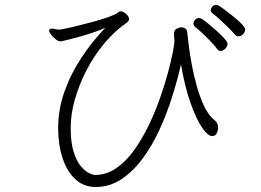

<svg xmlns="http://www.w3.org/2000/svg" viewBox="-20 -743 1040 766"><path d="M958 -625Q958 -633 944.5 -647Q931 -661 912 -676.5Q893 -692 876 -704.5Q859 -717 852 -721Q849 -723 842 -723Q833 -723 827 -716.5Q821 -710 821 -702Q821 -695 827 -690Q839 -682 857.5 -665Q876 -648 893 -631Q910 -614 917 -605Q923 -598 931 -598Q941 -598 949.5 -606.5Q958 -615 958 -625ZM837 -263 832 -267Q810 -286 793.5 -321.5Q777 -357 765 -400Q753 -443 745 -485.5Q737 -528 733 -562.5Q729 -597 727 -614Q726 -625 719 -629.5Q712 -634 704 -634Q696 -634 685 -628.5Q674 -623 674 -607Q674 -601 675 -594.5Q676 -588 676 -579Q676 -569 669.5 -535Q663 -501 650 -452.5Q637 -404 617.5 -349Q598 -294 572 -240.5Q546 -187 514 -142.5Q482 -98 443 -71.5Q404 -45 359 -45Q350 -45 334 -53Q318 -61 301.5 -81Q285 -101 273.5 -138Q262 -175 262 -233Q262 -287 278.5 -345.5Q295 -404 324.5 -461.5Q354 -519 395 -568.5Q436 -618 485 -652Q495 -659 495 -667Q495 -677 483 -687.5Q471 -698 461 -698Q456 -698 451 -693Q443 -686 414 -675.5Q385 -665 347.5 -655Q310 -645 275 -636.5Q240 -628 219 -625H215Q207 -625 199.5 -627Q192 -629 187 -629Q181 -629 178 -626Q176 -625 176 -621Q176 -615 183 -606Q190 -597 198 -590Q206 -583 210 -581Q216 -578 223 -578Q224 -578 251.5 -584.5Q279 -591 319.5 -603Q360 -615 400 -632Q348 -578 305 -513Q262 -448 237 -377Q212 -306 212 -232Q212 -166 229.5 -112.5Q247 -59 280.5 -28Q314 3 361 3Q417 3 463.5 -27.5Q510 -58 548 -109Q586 -160 615.5 -224Q645 -288 666.5 -356Q688 -424 702 -486Q717 -398 739.5 -334Q762 -270 785.5 -235Q809 -200 827 -200Q838 -200 844 -210.5Q850 -221 850 -233Q850 -241 847.5 -248.5Q845 -256 837 -263ZM888 -568Q888 -575 875 -589.5Q862 -604 843.5 -620.5Q825 -637 808.5 -650.5Q792 -664 785 -668Q779 -671 774 -671Q765 -671 758.5 -664Q752 -657 752 -649Q752 -641 759 -635Q770 -627 788 -610Q806 -593 822.5 -575.5Q839 -558 846 -548Q851 -540 860 -540Q870 -540 879 -549Q888 -558 888 -568Z"/></svg>

Font: Klee One
Style: Regular
Weight: 400
Designer: Fontworks Inc.
Foundry: Fontworks Inc.
Version: Version 1.100